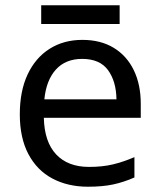

<svg xmlns="http://www.w3.org/2000/svg" viewBox="-20 -697 604 727"><path d="M292 -546Q361 -546 410.5 -516Q460 -486 486.5 -431.5Q513 -377 513 -304V-251H146Q148 -160 192.5 -112.5Q237 -65 317 -65Q368 -65 407.5 -74.5Q447 -84 489 -102V-25Q448 -7 408 1.5Q368 10 313 10Q237 10 178.5 -21Q120 -52 87.5 -113.5Q55 -175 55 -264Q55 -352 84.5 -415Q114 -478 167.5 -512Q221 -546 292 -546ZM291 -474Q228 -474 191.5 -433.5Q155 -393 148 -321H421Q420 -389 389 -431.5Q358 -474 291 -474ZM433 -677V-606H136V-677Z"/></svg>

Font: Noto Sans Ethiopic
Style: Regular
Weight: 400
Designer: Monotype Design Team
Foundry: Monotype Imaging Inc.
Version: Version 2.102; ttfautohint (v1.8.4.7-5d5b)